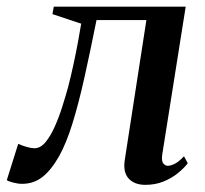

<svg xmlns="http://www.w3.org/2000/svg" viewBox="-55 -532 601 564"><path d="M421.5 -77.5Q419 -58.5 424.8 -51.8Q430.5 -45 437.5 -45Q447 -45 459 -51.2Q471 -57.5 485.5 -73L496.5 -52.5Q486 -38.5 468 -23.8Q450 -9 425.8 1Q401.5 11 372 11Q340 11 323 -7.5Q306 -26 311.5 -62L375 -473H228.5Q210 -380.5 193 -304.2Q176 -228 158 -169.8Q140 -111.5 118.5 -73Q95.5 -32.5 69.8 -12.2Q44 8 10 8Q-2.5 8 -16.8 4.2Q-31 0.5 -35 -3L-1.5 -109.5Q2.5 -107.5 10.8 -104.5Q19 -101.5 28.8 -99Q38.5 -96.5 46.5 -96.5Q64 -96.5 79 -114.8Q94 -133 106.2 -160.8Q118.5 -188.5 128 -218.8Q137.5 -249 144.5 -274Q153.5 -308.5 161 -343.5Q168.5 -378.5 174.2 -409.5Q180 -440.5 183.5 -462.5L99 -490.5L103 -512.5H490.5Z"/></svg>

Font: Merriweather 120pt Medium
Style: Italic
Weight: 500
Italic angle: -7.8°
Version: Version 2.101